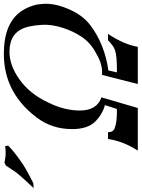

<svg xmlns="http://www.w3.org/2000/svg" viewBox="110 -841 732 992"><g transform="rotate(-90 476.0 -345.0)"><path d="M951 -498C950 -518 945 -538 937 -557C906 -639 836 -683 727 -690C578 -700 458 -644 366 -523C325 -470 305 -408 305 -338C305 -294 314 -259 333 -232C353 -204 397 -176 429 -169L409 -107C365 -106 332 -110 311 -118C296 -123 289 -134 289 -153H254C246 -100 226 -49 194 1H414L469 -187C424 -202 401 -239 401 -299C401 -352 415 -408 444 -465C473 -527 512 -575 561 -610C610 -645 659 -663 708 -662C760 -661 797 -643 818 -606C833 -581 841 -542 844 -489C845 -458 840 -424 828 -386C816 -349 800 -316 781 -288C760 -257 731 -232 694 -213C656 -190 620 -181 585 -184L538 1H730C739 -50 762 -101 797 -153H764C745 -134 728 -122 713 -117C694 -110 660 -107 612 -107H598L608 -151C699 -164 776 -195 840 -243C879 -272 908 -313 929 -366C948 -413 956 -457 951 -498ZM216 -685C204 -682 189 -681 170 -682C152 -684 139 -686 132 -688L117 -681C98 -652 84 -632 77 -622C59 -600 33 -572 0 -537C17 -538 26 -539 26 -539C83 -568 120 -589 138 -603C174 -628 201 -650 220 -669Z"/></g></svg>

Font: GFS Pyrsos
Style: Regular
Weight: 400
Designer: George Matthiopoulos
Foundry: George Matthiopoulos
Version: Version 1.0